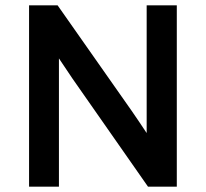

<svg xmlns="http://www.w3.org/2000/svg" viewBox="-20 -700 772 720"><path d="M89 0V-680H196L474 -284Q488 -264 502 -243Q516 -222 530 -201V-680H643V0H535L252 -405L201 -481V0Z"/></svg>

Font: Palanquin SemiBold
Style: Regular
Weight: 600
Designer: Pria Ravichandran
Version: Version 1.0.4